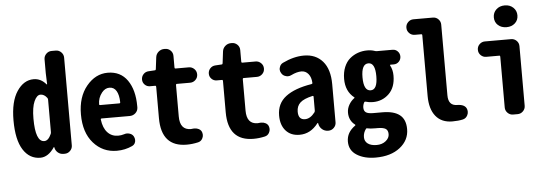

<svg xmlns="http://www.w3.org/2000/svg" viewBox="-60 -1009 4090 1432"><g transform="rotate(-5 1985.5 -292.5)"><path d="M208 13.7Q127 13.7 79.6 -61Q32.2 -135.7 32.2 -281.2Q32.2 -421.9 83 -498Q133.8 -574.2 208 -574.2Q262.7 -574.2 301.8 -527.3Q302.7 -526.4 304.2 -526.9Q305.7 -527.3 305.7 -529.3L302.7 -611.3V-714.8Q302.7 -738.3 319.8 -755.4Q336.9 -772.5 360.4 -772.5H391.6Q415 -772.5 432.1 -755.4Q449.2 -738.3 449.2 -714.8V-57.6Q449.2 -34.2 432.1 -17.1Q415 0 391.6 0H381.8Q358.4 0 340.8 -14.6Q323.2 -29.3 318.4 -51.8L317.4 -56.6Q317.4 -57.6 316.4 -57.6Q315.4 -57.6 314.5 -56.6Q267.6 13.7 208 13.7ZM248 -107.4Q278.3 -107.4 299.8 -156.2Q302.7 -163.1 302.7 -169.9V-413.1Q302.7 -419.9 298.8 -425.8Q277.3 -455.1 249 -455.1Q221.7 -455.1 201.7 -410.6Q181.6 -366.2 181.6 -281.2Q181.6 -107.4 248 -107.4Z M781.2 11.7Q675.8 11.7 606.4 -66.9Q537.1 -145.5 537.1 -281.2Q537.1 -412.1 604 -493.2Q670.9 -574.2 762.7 -574.2Q858.4 -574.2 909.7 -501Q960.9 -427.7 960.9 -306.6Q960.9 -301.8 960.9 -295.9Q960 -271.5 941.9 -254.9Q923.8 -238.3 898.4 -238.3H688.5Q680.7 -238.3 681.6 -230.5Q689.5 -167 720.7 -133.3Q752 -99.6 799.8 -99.6Q823.2 -99.6 844.7 -106.4Q855.5 -110.4 866.2 -110.4Q875 -110.4 885.7 -107.4Q906.2 -101.6 916 -84Q922.9 -71.3 923.3 -57.1Q923.8 -43 917 -31.2Q910.2 -19.5 897.5 -13.7Q842.8 11.7 781.2 11.7ZM678.7 -344.7Q678.7 -338.9 685.5 -338.9H830.1Q836.9 -338.9 836.9 -345.7Q836.9 -345.7 836.9 -346.7Q835.9 -401.4 817.9 -431.6Q799.8 -461.9 765.6 -461.9Q733.4 -461.9 709 -431.6Q678.7 -393.6 678.7 -344.7Z M1304.7 11.7Q1114.3 11.7 1114.3 -203.1V-438.5Q1114.3 -446.3 1107.4 -446.3H1068.4Q1045.9 -446.3 1029.8 -462.4Q1013.7 -478.5 1013.7 -501Q1013.7 -524.4 1029.3 -541Q1044.9 -557.6 1068.4 -558.6L1115.2 -561.5Q1122.1 -561.5 1123 -569.3L1133.8 -657.2Q1136.7 -681.6 1155.3 -697.8Q1173.8 -713.9 1198.2 -713.9H1205.1Q1228.5 -713.9 1245.6 -697.3Q1262.7 -680.7 1262.7 -656.2V-569.3Q1262.7 -561.5 1269.5 -561.5H1369.1Q1392.6 -561.5 1409.7 -544.9Q1426.8 -528.3 1426.8 -503.9Q1426.8 -479.5 1409.7 -462.9Q1392.6 -446.3 1369.1 -446.3H1269.5Q1262.7 -446.3 1262.7 -438.5V-203.1Q1262.7 -101.6 1344.7 -101.6Q1354.5 -101.6 1363.3 -103.5Q1368.2 -103.5 1373 -103.5Q1389.6 -103.5 1404.3 -95.7Q1422.9 -85.9 1427.7 -65.4Q1429.7 -58.6 1429.7 -50.8Q1429.7 -36.1 1421.9 -22.5Q1411.1 -2.9 1388.7 2Q1345.7 11.7 1304.7 11.7Z M1804.7 11.7Q1614.3 11.7 1614.3 -203.1V-438.5Q1614.3 -446.3 1607.4 -446.3H1568.4Q1545.9 -446.3 1529.8 -462.4Q1513.7 -478.5 1513.7 -501Q1513.7 -524.4 1529.3 -541Q1544.9 -557.6 1568.4 -558.6L1615.2 -561.5Q1622.1 -561.5 1623 -569.3L1633.8 -657.2Q1636.7 -681.6 1655.3 -697.8Q1673.8 -713.9 1698.2 -713.9H1705.1Q1728.5 -713.9 1745.6 -697.3Q1762.7 -680.7 1762.7 -656.2V-569.3Q1762.7 -561.5 1769.5 -561.5H1869.1Q1892.6 -561.5 1909.7 -544.9Q1926.8 -528.3 1926.8 -503.9Q1926.8 -479.5 1909.7 -462.9Q1892.6 -446.3 1869.1 -446.3H1769.5Q1762.7 -446.3 1762.7 -438.5V-203.1Q1762.7 -101.6 1844.7 -101.6Q1854.5 -101.6 1863.3 -103.5Q1868.2 -103.5 1873 -103.5Q1889.6 -103.5 1904.3 -95.7Q1922.9 -85.9 1927.7 -65.4Q1929.7 -58.6 1929.7 -50.8Q1929.7 -36.1 1921.9 -22.5Q1911.1 -2.9 1888.7 2Q1845.7 11.7 1804.7 11.7Z M2149.4 11.7Q2084 11.7 2046.4 -30.3Q2008.8 -72.3 2008.8 -144.5Q2008.8 -234.4 2075.7 -285.6Q2142.6 -336.9 2270.5 -357.4Q2278.3 -359.4 2277.3 -366.2Q2275.4 -408.2 2254.9 -433.1Q2234.4 -458 2203.1 -458Q2168.9 -458 2127 -437.5Q2114.3 -430.7 2100.6 -430.7Q2092.8 -430.7 2084 -433.6Q2061.5 -439.5 2050.8 -460Q2043 -472.7 2043 -486.3Q2043 -494.1 2045.9 -502Q2051.8 -524.4 2072.3 -534.2Q2155.3 -574.2 2231.4 -574.2Q2320.3 -574.2 2372.1 -514.6Q2423.8 -455.1 2423.8 -342.8V-57.6Q2423.8 -34.2 2406.7 -17.1Q2389.6 0 2366.2 0H2363.3Q2337.9 0 2318.8 -16.1Q2299.8 -32.2 2294.9 -56.6L2293.9 -62.5Q2293.9 -64.5 2292 -64.5Q2290 -64.5 2288.1 -62.5Q2231.4 11.7 2149.4 11.7ZM2199.2 -100.6Q2239.3 -100.6 2273.4 -145.5Q2277.3 -151.4 2277.3 -159.2V-262.7Q2277.3 -268.6 2272.5 -268.6Q2271.5 -268.6 2270.5 -268.6Q2204.1 -253.9 2176.8 -228.5Q2149.4 -203.1 2149.4 -161.1Q2149.4 -100.6 2199.2 -100.6Z M2699.2 230.5Q2615.2 230.5 2559.1 195.3Q2502.9 160.2 2502.9 93.8Q2502.9 58.6 2519 30.3Q2535.2 2 2568.4 -21.5Q2569.3 -22.5 2569.3 -24.4Q2569.3 -26.4 2568.4 -27.3Q2522.5 -61.5 2522.5 -121.1Q2522.5 -151.4 2538.1 -179.2Q2553.7 -207 2579.1 -225.6Q2581.1 -226.6 2581.1 -228.5Q2581.1 -230.5 2579.1 -231.4Q2515.6 -281.2 2515.6 -374Q2515.6 -423.8 2531.7 -462.9Q2547.9 -502 2575.2 -524.9Q2602.5 -547.9 2635.7 -559.6Q2668.9 -571.3 2706.1 -571.3Q2736.3 -571.3 2761.7 -562.5Q2769.5 -559.6 2776.4 -559.6H2894.5Q2917 -559.6 2932.6 -543.5Q2948.2 -527.3 2948.2 -504.9Q2948.2 -482.4 2932.6 -466.3Q2917 -450.2 2894.5 -450.2H2870.1Q2867.2 -450.2 2866.2 -448.2Q2865.2 -446.3 2866.2 -444.3Q2884.8 -411.1 2884.8 -367.2Q2884.8 -279.3 2835.4 -231.4Q2786.1 -183.6 2714.8 -183.6Q2685.5 -183.6 2661.1 -191.4Q2654.3 -194.3 2650.4 -188.5Q2639.6 -169.9 2639.6 -148.4Q2639.6 -124 2655.3 -112.8Q2670.9 -101.6 2711.9 -101.6H2778.3Q2864.3 -101.6 2907.7 -67.4Q2951.2 -33.2 2951.2 39.1Q2951.2 122.1 2882.3 176.3Q2813.5 230.5 2699.2 230.5ZM2706.1 -272.5Q2756.8 -272.5 2756.8 -374Q2756.8 -474.6 2706.1 -474.6Q2653.3 -474.6 2653.3 -374Q2653.3 -272.5 2706.1 -272.5ZM2714.8 137.7Q2755.9 137.7 2783.2 115.7Q2810.5 93.8 2810.5 64.5Q2810.5 35.2 2792 23.9Q2773.4 12.7 2733.4 12.7H2713.9Q2675.8 12.7 2656.2 7.8Q2655.3 6.8 2653.3 6.8Q2648.4 6.8 2645.5 10.7Q2625 38.1 2625 71.3Q2625 102.5 2648.9 120.1Q2672.9 137.7 2714.8 137.7Z M3293 11.7Q3211.9 11.7 3168.5 -42Q3125 -95.7 3125 -193.4V-648.4Q3125 -656.2 3117.2 -656.2H3069.3Q3045.9 -656.2 3028.8 -672.9Q3011.7 -689.5 3011.7 -713.9V-714.8Q3011.7 -738.3 3028.8 -755.4Q3045.9 -772.5 3069.3 -772.5H3214.8Q3239.3 -772.5 3255.9 -755.4Q3272.5 -738.3 3272.5 -714.8V-185.5Q3272.5 -107.4 3338.9 -107.4Q3398.4 -106.4 3410.2 -69.3Q3413.1 -59.6 3413.1 -49.8Q3413.1 -36.1 3406.2 -23.4Q3395.5 -2 3372.1 3.9Q3337.9 11.7 3293 11.7Z M3748 0Q3724.6 0 3707.5 -17.1Q3690.4 -34.2 3690.4 -57.6V-438.5Q3690.4 -446.3 3683.6 -446.3H3585.9Q3562.5 -446.3 3545.4 -462.9Q3528.3 -479.5 3528.3 -503.9Q3528.3 -528.3 3545.4 -544.9Q3562.5 -561.5 3585.9 -561.5H3782.2Q3805.7 -561.5 3822.8 -544.9Q3839.8 -528.3 3839.8 -503.9V-57.6Q3839.8 -34.2 3822.8 -17.1Q3805.7 0 3782.2 0ZM3756.8 -653.3Q3717.8 -653.3 3692.9 -675.8Q3668 -698.2 3668 -734.4Q3668 -769.5 3692.9 -793Q3717.8 -816.4 3756.8 -816.4Q3794.9 -816.4 3819.8 -793Q3844.7 -769.5 3844.7 -734.4Q3844.7 -698.2 3819.8 -675.8Q3794.9 -653.3 3756.8 -653.3Z"/></g></svg>

Font: Gen Jyuu Gothic Monospace Bold
Style: Bold
Weight: 700
Designer: [Source Han Sans]
Ryoko NISHIZUKA  (kana & ideographs); Paul D. Hunt (Latin, Greek & Cyrillic); Wenlong ZHANG  (bopomofo
Version: Version 1.002.20150607